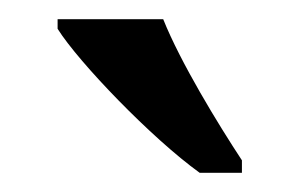

<svg xmlns="http://www.w3.org/2000/svg" viewBox="-20 -786 312 200"><path d="M188 -606H232V-619C207 -657 168 -721 150 -766H40V-756C62 -721 138 -642 188 -606Z"/></svg>

Font: Noto Serif Georgian Condensed Medium
Style: Regular
Weight: 500
Width: 3
Designer: Monotype Design Team, Akaki Razmadze
Foundry: Google LLC
Version: Version 2.003